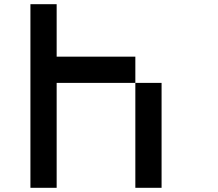

<svg xmlns="http://www.w3.org/2000/svg" viewBox="-20 -895 1040 915"><path d="M625 -500H750V0H625ZM125 -875H250V-625H625V-500H250V0H125Z"/></svg>

Font: Pixel Operator Mono 8
Style: Regular
Weight: 400
Monospace: yes
Designer: Jayvee Enaguas (HarvettFox96)
Foundry: The Grandoplex Project
Version: Version 1.5.0 (October 25, 2015)